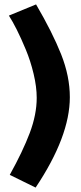

<svg xmlns="http://www.w3.org/2000/svg" viewBox="-20 -784 364 863"><path d="M140.1 59.1 23.9 2Q82.5 -103.5 113.8 -186.5Q145 -269.5 145 -344.2Q145 -393.6 131.1 -451.9Q117.2 -510.3 95.9 -561.3Q74.7 -612.3 55.7 -650.1Q36.6 -688 20 -713.9L142.1 -764.2Q215.8 -638.2 254.9 -539.6Q293.9 -440.9 293.9 -347.2Q293.9 -170.9 140.1 59.1Z"/></svg>

Font: Rawline ExtraBold
Style: Regular
Weight: 800
Designer: Matt McInerney, Pablo Impallari, Rodrigo Fuenzalida
Foundry: Matt McInerney, Pablo Impallari, Rodrigo Fuenzalida
Version: Version 4.020;PS 004.020;hotconv 1.0.88;makeotf.lib2.5.64775